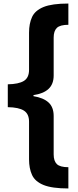

<svg xmlns="http://www.w3.org/2000/svg" viewBox="-20 -820 442 1084"><path d="M366 244Q274 244 226 224.5Q178 205 161 168Q144 131 144 80V-133Q144 -177 115 -195.5Q86 -214 24 -215V-344Q85 -345 114.5 -363Q144 -381 144 -426V-636Q144 -687 161 -724Q178 -761 226 -780.5Q274 -800 366 -800V-680Q319 -680 301 -662.5Q283 -645 283 -608V-394Q283 -345 254 -318Q225 -291 169 -283V-277Q225 -268 254 -241.5Q283 -215 283 -165V52Q283 89 301 106.5Q319 124 366 124Z"/></svg>

Font: Noto Sans Tamil Condensed ExtraBold
Style: Regular
Weight: 800
Width: 3
Designer: Jelle Bosma - Monotype Design Team
Foundry: Monotype Imaging Inc.
Version: Version 2.004; ttfautohint (v1.8.4.7-5d5b)